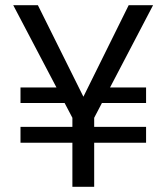

<svg xmlns="http://www.w3.org/2000/svg" viewBox="-20 -720 641 740"><path d="M59 -170V-231H543V-170ZM272 -323H59V-383H262ZM343 -323 353 -383H543V-323ZM259 0V-266L31 -700H126L315 -320H288L476 -700H570L343 -266V0Z"/></svg>

Font: DM Sans 16pt
Style: Regular
Weight: 400
Version: Version 4.004;gftools[0.9.30]